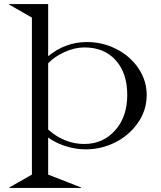

<svg xmlns="http://www.w3.org/2000/svg" viewBox="-20 -720 786 940"><path d="M215.8 134.8 377.9 198.2V200.2H24.9V198.2L136.2 134.8V-633.8L23.9 -698.2V-700.2H215.8V-444.8Q300.3 -514.2 404.8 -514.2Q482.4 -514.2 550 -479.7Q617.7 -445.3 658 -385.3Q698.2 -325.2 698.2 -254.9Q698.2 -179.7 654.5 -117.7Q610.8 -55.7 542.7 -22.2Q474.6 11.2 399.9 11.2Q348.6 11.2 299.1 -5.1Q249.5 -21.5 215.8 -46.9ZM215.8 -85.9Q295.4 -15.1 392.1 -15.1Q484.4 -15.1 543.7 -81.8Q603 -148.4 603 -254.9Q603 -362.3 546.6 -425Q490.2 -487.8 393.1 -487.8Q346.7 -487.8 296.9 -465.6Q247.1 -443.4 215.8 -410.2Z"/></svg>

Font: Messapia
Style: Regular
Weight: 400
Designer: Luca Marsano
Foundry: Collletttivo
Version: Version 1.000;FEAKit 1.0